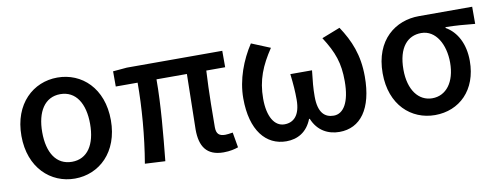

<svg xmlns="http://www.w3.org/2000/svg" viewBox="-53 -816 2795 1082"><g transform="rotate(-10 1344.5 -275.0)"><path d="M304 14C443 14 560 -92 560 -275C560 -459 443 -564 304 -564C166 -564 48 -459 48 -275C48 -92 166 14 304 14ZM304 -82C215 -82 167 -157 167 -275C167 -392 215 -469 304 -469C393 -469 441 -392 441 -275C441 -157 393 -82 304 -82Z M1155 14C1191 14 1219 7 1239 0L1224 -87C1205 -84 1191 -82 1181 -82C1147 -82 1130 -95 1130 -134C1130 -178 1131 -341 1138 -457H1246V-551H700L620 -544V-457H745C745 -317 732 -153 706 0L822 6C837 -144 853 -310 853 -457H1027C1026 -345 1021 -190 1021 -140C1021 -44 1057 14 1155 14Z M1514 14C1578 14 1633 -16 1661 -88H1665C1694 -16 1754 14 1818 14C1938 14 2012 -84 2012 -269C2012 -393 1975 -479 1919 -564L1814 -523C1873 -431 1896 -367 1896 -263C1896 -141 1857 -82 1802 -82C1752 -82 1714 -112 1714 -207C1714 -255 1718 -294 1725 -355H1601C1608 -294 1611 -255 1611 -207C1611 -116 1571 -82 1520 -82C1463 -82 1426 -142 1426 -245C1426 -352 1459 -430 1519 -520L1412 -564C1357 -480 1316 -374 1316 -266C1316 -82 1398 14 1514 14Z M2365 14C2504 14 2610 -86 2610 -253C2610 -350 2571 -423 2508 -459V-464C2568 -463 2615 -459 2676 -453V-551H2371C2238 -551 2114 -461 2114 -269C2114 -87 2229 14 2365 14ZM2366 -82C2288 -82 2233 -152 2233 -269C2233 -397 2290 -455 2367 -455C2451 -455 2499 -366 2499 -263C2499 -151 2445 -82 2366 -82Z"/></g></svg>

Font: Noto Sans CJK TC Medium
Style: Regular
Weight: 500
Designer: Ryoko NISHIZUKA 西塚涼子 (kana, bopomofo & ideographs); Paul D. Hunt (Latin, Greek & Cyrillic); Sandoll Communications 산돌커뮤니
Foundry: Adobe
Version: Version 2.004;hotconv 1.0.118;makeotfexe 2.5.65603